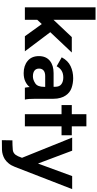

<svg xmlns="http://www.w3.org/2000/svg" viewBox="480 -1267 1030 2030"><g transform="rotate(90 995.0 -252.0)"><path d="M189.5 0Q189.5 -33.2 189.5 -130.9Q200.2 -142.6 234.4 -178.7Q266.6 -133.8 363.3 0Q402.3 0 522.5 0Q471.7 -67.4 320.3 -268.6Q374 -326.2 535.2 -496.1Q494.1 -496.1 372.1 -496.1Q326.2 -447.3 189.5 -302.7Q189.5 -414.1 189.5 -747.1Q156.2 -747.1 57.6 -747.1Q57.6 -723.6 57.6 -653.3Q57.6 -490.2 57.6 0Q90.8 0 189.5 0Z M1033.2 0Q1029.3 -11.7 1026.4 -43.9Q1024.4 -75.2 1024.4 -112.3Q1024.4 -175.8 1024.4 -301.8Q1024.4 -343.8 1014.6 -376Q1005.9 -408.2 989.3 -431.6Q960 -475.6 911.1 -493.2Q861.3 -510.7 806.6 -510.7Q737.3 -510.7 679.7 -483.4Q621.1 -456.1 585.9 -389.6Q617.2 -372.1 680.7 -335.9Q698.2 -370.1 726.6 -387.7Q755.9 -406.2 798.8 -406.2Q841.8 -406.2 869.1 -386.7Q897.5 -367.2 897.5 -321.3Q897.5 -315.4 897.5 -303.7Q861.3 -303.7 752.9 -303.7Q670.9 -303.7 622.1 -263.7Q573.2 -222.7 573.2 -148.4Q573.2 -71.3 624 -29.3Q674.8 12.7 752.9 12.7Q806.6 12.7 843.8 -5.9Q880.9 -24.4 900.4 -50.8Q901.4 -34.2 903.3 -21.5Q905.3 -7.8 907.2 0Q949.2 0 1033.2 0ZM898.4 -205.1Q898.4 -132.8 860.4 -109.4Q823.2 -85 788.1 -85Q748 -85 726.6 -101.6Q705.1 -118.2 705.1 -150.4Q705.1 -179.7 724.6 -197.3Q745.1 -214.8 784.2 -214.8Q822.3 -214.8 898.4 -214.8Q898.4 -212.9 898.4 -205.1Z M1410.2 -496.1Q1386.7 -496.1 1315.4 -496.1Q1315.4 -534.2 1315.4 -650.4Q1283.2 -650.4 1187.5 -650.4Q1187.5 -611.3 1187.5 -496.1Q1163.1 -496.1 1090.8 -496.1Q1090.8 -492.2 1090.8 -482.4Q1090.8 -459 1090.8 -387.7Q1115.2 -387.7 1187.5 -387.7Q1187.5 -291 1187.5 0Q1218.8 0 1315.4 0Q1315.4 -96.7 1315.4 -387.7Q1338.9 -387.7 1410.2 -387.7Q1410.2 -415 1410.2 -496.1Z M1979.5 -500Q1901.4 -297.9 1744.1 106.4Q1728.5 146.5 1707 171.9Q1686.5 197.3 1662.1 212.9Q1616.2 240.2 1563.5 242.2Q1510.7 243.2 1461.9 243.2Q1462.9 206.1 1463.9 131.8Q1514.6 131.8 1561.5 127.9Q1608.4 125 1631.8 72.3Q1636.7 58.6 1648.4 30.3Q1577.1 -146.5 1434.6 -500Q1480.5 -500 1573.2 -500Q1618.2 -379.9 1709 -138.7Q1753.9 -259.8 1841.8 -500Q1887.7 -500 1979.5 -500Z"/></g></svg>

Font: BM-Biotif
Style: Bold
Weight: 400
Designer: Deni Anggara
Version: Version 1.000;PS 001.000;hotconv 1.0.88;makeotf.lib2.5.64776